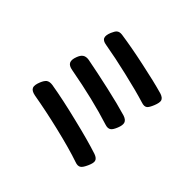

<svg xmlns="http://www.w3.org/2000/svg" viewBox="-183 -989 1236 1236"><g transform="rotate(45 435.5 -370.5)"><path d="M642 23Q552 -8 405 -43Q275 -74 154 -95Q118 -102 110 -122Q103 -140 118 -177Q129 -204 143 -215Q159 -226 186 -222Q301 -203 454 -165Q596 -131 691 -100Q722 -89 726 -70Q730 -54 715 -20.5Q700 13 687 22Q671 34 642 23ZM607 -284Q438 -338 209 -380Q174 -386 165 -405Q156 -424 169 -458Q179 -485 194 -495Q210 -506 236 -502Q336 -483 452 -457Q572 -430 649 -407Q679 -397 685 -378Q691 -360 678 -327.5Q665 -295 652 -286Q636 -274 607 -284ZM673 -550Q592 -575 467 -604Q348 -632 249 -649Q215 -654 208 -673Q201 -691 215 -725Q226 -751 237 -760Q250 -771 274 -768Q378 -753 503 -726Q632 -699 716 -675Q747 -665 752 -646Q756 -629 742.5 -595.5Q729 -562 717 -552Q702 -540 673 -550Z"/></g></svg>

Font: GenSenRounded TW B
Style: Regular
Weight: 700
Version: Version 1.501;PS 1;hotconv 16.6.51;makeotf.lib2.5.65220